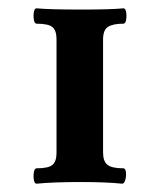

<svg xmlns="http://www.w3.org/2000/svg" viewBox="-20 -438 375 462"><path d="M68 4Q63 4 61.5 -5Q60 -14 61.5 -23.5Q63 -33 68 -33Q97 -33 106.5 -41.5Q116 -50 116 -70V-344Q116 -364 106.5 -372.5Q97 -381 68 -381Q63 -381 61.5 -390.5Q60 -400 61.5 -409Q63 -418 68 -418Q98 -415 176 -415Q247 -415 277 -418Q282 -418 283.5 -409Q285 -400 283.5 -390.5Q282 -381 277 -381Q252 -381 240 -373.5Q228 -366 228 -343V-71Q228 -50 238.5 -41.5Q249 -33 277 -33Q282 -33 283 -23.5Q284 -14 281.5 -5Q279 4 274 4Q254 2 230 1Q206 0 176 0Q142 0 115 1Q88 2 68 4Z"/></svg>

Font: Junicode
Style: Bold
Weight: 700
Designer: Peter S. Baker
Version: Version 2.100; ttfautohint (v1.8.4)